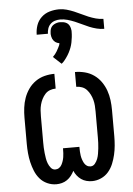

<svg xmlns="http://www.w3.org/2000/svg" viewBox="-57 -869 639 920"><g transform="rotate(-5 262.5 -409.0)"><path d="M348 8Q335 8 321.5 4.5Q308 1 296.5 -7Q285 -15 276.5 -26Q268 -37 263 -49Q257 -37 248.5 -26Q240 -15 228.5 -7Q217 1 203.5 4.5Q190 8 177 8Q154 8 133 -1.5Q112 -11 97.5 -28Q83 -45 74.5 -66Q66 -87 61 -108.5Q56 -130 54 -152.5Q52 -175 52 -197V-323Q52 -347 55 -371Q58 -395 66 -417.5Q74 -440 88 -460Q102 -480 122 -494Q142 -508 165.5 -514Q189 -520 213 -520V-449Q199 -449 185.5 -444Q172 -439 162.5 -428.5Q153 -418 146.5 -405Q140 -392 136.5 -378.5Q133 -365 132 -351Q131 -337 131 -323V-197Q131 -185 131.5 -172Q132 -159 133.5 -146Q135 -133 137 -120.5Q139 -108 143.5 -96Q148 -84 156.5 -73.5Q165 -63 178 -63Q188 -63 196 -68.5Q204 -74 208.5 -82.5Q213 -91 216 -100Q219 -109 220.5 -118.5Q222 -128 222.5 -137.5Q223 -147 223 -156V-161H302V-156Q302 -147 302.5 -137.5Q303 -128 304.5 -118.5Q306 -109 309 -100Q312 -91 316.5 -82.5Q321 -74 329 -68.5Q337 -63 347 -63Q360 -63 368.5 -73.5Q377 -84 381.5 -96Q386 -108 388 -120.5Q390 -133 391.5 -146Q393 -159 393.5 -172Q394 -185 394 -197V-323Q394 -337 393 -351Q392 -365 388.5 -378.5Q385 -392 378.5 -405Q372 -418 362.5 -428.5Q353 -439 339.5 -444Q326 -449 312 -449V-520Q336 -520 359.5 -514Q383 -508 403 -494Q423 -480 437 -460Q451 -440 459 -417.5Q467 -395 470 -371Q473 -347 473 -323V-197Q473 -175 471 -152.5Q469 -130 464 -108.5Q459 -87 450.5 -66Q442 -45 427.5 -28Q413 -11 392 -1.5Q371 8 348 8ZM145 -714Q145 -737 152.5 -759Q160 -781 177 -797Q194 -813 216.5 -819.5Q239 -826 262 -826Q281 -826 298.5 -821Q316 -816 333 -809Q350 -802 366 -794Q382 -786 399 -779Q416 -772 434 -767Q452 -762 470 -762V-714Q452 -714 434 -718.5Q416 -723 399 -730Q382 -737 366 -745Q350 -753 333 -760Q316 -767 298.5 -772Q281 -777 263 -777Q250 -777 237.5 -773Q225 -769 216 -760Q207 -751 203 -738.5Q199 -726 199 -714ZM252 -565 213 -601Q219 -607 224 -613Q229 -619 233 -626Q237 -633 241.5 -641.5Q246 -650 248 -655L250 -664Q244 -665 239 -667Q234 -669 230 -672Q226 -675 222.5 -679.5Q219 -684 217 -688.5Q215 -693 213.5 -699.5Q212 -706 212 -710V-714Q212 -720 213 -726.5Q214 -733 216.5 -739Q219 -745 223.5 -749.5Q228 -754 233.5 -757Q239 -760 246 -762Q253 -764 258 -764H263Q269 -764 275.5 -763Q282 -762 288 -759.5Q294 -757 298.5 -753Q303 -749 306 -743.5Q309 -738 311 -730.5Q313 -723 313 -719V-714Q313 -701 311.5 -688Q310 -675 307.5 -662.5Q305 -650 300.5 -638Q296 -626 290 -614.5Q284 -603 275 -590.5Q266 -578 260 -572Z"/></g></svg>

Font: Iosevka Pride
Style: Regular
Weight: 400
Monospace: yes
Designer: Belleve Invis
Foundry: Belleve Invis
Version: Version 30.3.1; ttfautohint (v1.8.4)